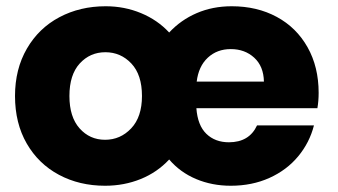

<svg xmlns="http://www.w3.org/2000/svg" viewBox="-20 -586 1081 614"><path d="M995 -240H608Q612 -185 640 -158Q668 -131 712 -131Q777 -131 802 -185H984Q970 -130 933.5 -86Q897 -42 841.5 -17Q786 8 718 8Q658 8 607 -13.5Q556 -35 521 -76Q483 -35 430 -13.5Q377 8 316 8Q234 8 168.5 -27Q103 -62 65.5 -127Q28 -192 28 -279Q28 -365 66 -430.5Q104 -496 170 -531Q236 -566 318 -566Q378 -566 431 -544Q484 -522 521 -482Q558 -522 609 -544Q660 -566 721 -566Q802 -566 865 -532Q928 -498 963.5 -435Q999 -372 999 -289Q999 -263 995 -240ZM824 -325Q823 -374 793 -401.5Q763 -429 718 -429Q674 -429 644.5 -401.5Q615 -374 609 -325ZM434 -279Q434 -347 400 -383Q366 -419 317 -419Q268 -419 235 -383Q202 -347 202 -279Q202 -212 234.5 -175.5Q267 -139 316 -139Q365 -139 399.5 -175.5Q434 -212 434 -279Z"/></svg>

Font: Poppins A&M
Style: Bold-A&M
Weight: 700
Designer: Ninad Kale (Devanagari), Jonny Pinhorn (Latin)
Foundry: Indian Type Foundry
Version: 4.004